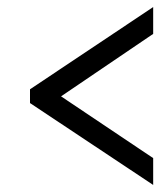

<svg xmlns="http://www.w3.org/2000/svg" viewBox="-20 -630 465 544"><path d="M414 -106 65 -338V-377L414 -610V-534L153 -357L414 -182Z"/></svg>

Font: Noto Serif ExtraCondensed
Style: Bold Italic
Weight: 700
Width: 2
Italic angle: -12°
Designer: Monotype Design Team
Foundry: Monotype Imaging Inc.
Version: Version 2.013; ttfautohint (v1.8.4.7-5d5b)